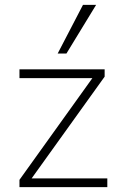

<svg xmlns="http://www.w3.org/2000/svg" viewBox="-20 -769 494 789"><path d="M60 0V-30L369 -461V-448H60V-484H410V-454L100 -22V-36H421V0ZM217 -549 321 -749H375L253 -549Z"/></svg>

Font: Nunito Sans 12pt ExtraLight
Style: Regular
Weight: 200
Version: Version 3.101;gftools[0.9.27]